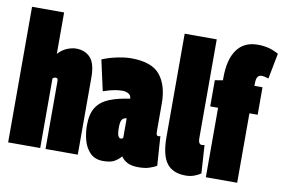

<svg xmlns="http://www.w3.org/2000/svg" viewBox="-79 -886 1522 1032"><g transform="rotate(10 682.0 -370.0)"><path d="M19 0V-740H194V-514Q217 -539 243.5 -549.5Q270 -560 292 -560Q341 -560 370 -528.5Q399 -497 399 -421V0H223V-371Q223 -382 218.5 -384.5Q214 -387 211 -387Q202 -387 194 -380V0Z M420 -164Q420 -227 443.5 -263Q467 -299 513 -317.5Q559 -336 624 -345V-346Q624 -363 609.5 -371.5Q595 -380 576 -380Q560 -380 537 -376.5Q514 -373 472 -359L435 -526Q469 -541 514 -550.5Q559 -560 592 -560Q705 -560 750.5 -504Q796 -448 796 -349V-198Q796 -182 799.5 -177.5Q803 -173 806 -173Q813 -173 819 -175L830 -15Q812 -5 789 2.5Q766 10 731 10Q694 10 672 -1Q650 -12 636 -32Q616 -10 595.5 0Q575 10 538 10Q494 10 468 -16Q442 -42 431 -81.5Q420 -121 420 -164ZM591 -182Q591 -148 597 -136.5Q603 -125 610 -125Q612 -125 617 -126.5Q622 -128 624 -131V-238Q608 -237 599.5 -226Q591 -215 591 -182Z M1027 -740V-204Q1027 -182 1032.5 -174.5Q1038 -167 1046 -167Q1051 -167 1061 -169L1071 -16Q1059 -7 1037 1.5Q1015 10 989 10Q918 10 885 -34Q852 -78 852 -177V-740Z M1098 0V-379H1055V-522L1098 -529V-544Q1098 -643 1136.5 -696.5Q1175 -750 1250 -750Q1281 -750 1307.5 -743.5Q1334 -737 1364 -721L1337 -581Q1313 -589 1301 -589Q1285 -589 1277.5 -578.5Q1270 -568 1270 -542V-529H1314V-379H1269V0Z"/></g></svg>

Font: Georama ExtraCondensed Black
Style: Regular
Weight: 900
Width: 2
Designer: Jean-Baptiste Levee
Foundry: Production Type
Version: Version 1.000